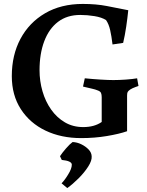

<svg xmlns="http://www.w3.org/2000/svg" viewBox="-20 -686 747 976"><path d="M497 -66V-192Q497 -205 493.5 -213.5Q490 -222 475 -227Q466 -231 448.5 -235Q431 -239 416.5 -242.5Q402 -246 402 -246L411 -288Q450 -284 490.5 -281.5Q531 -279 556 -279Q586 -279 620.5 -281.5Q655 -284 677 -288L684 -249Q684 -249 668.5 -243.5Q653 -238 642 -231Q632 -224 629 -218.5Q626 -213 626 -200V-19Q586 -5 523.5 5.5Q461 16 393 16Q291 16 211.5 -22Q132 -60 86 -131Q40 -202 40 -299Q40 -406 84 -488.5Q128 -571 209 -618.5Q290 -666 401 -666Q469 -666 522.5 -655.5Q576 -645 632 -634Q628 -594 621.5 -550Q615 -506 606 -468L552 -460Q547 -502 540 -533Q533 -564 519 -584Q497 -598 460.5 -604Q424 -610 388 -610Q321 -610 275 -575Q229 -540 205 -476.5Q181 -413 181 -329Q181 -274 196 -222Q211 -170 240 -129Q269 -88 310 -64Q351 -40 403 -40Q460 -40 497 -66ZM349 36Q372 37 393.5 47.5Q415 58 430 73.5Q445 89 446 108Q448 130 428.5 160.5Q409 191 379.5 220.5Q350 250 322 270L293 246Q311 227 327 200Q345 171 345 151Q345 132 294 127L285 108Q296 91 315.5 68.5Q335 46 349 36Z"/></svg>

Font: Buenard
Style: Regular
Weight: 400
Version: Version 2.000